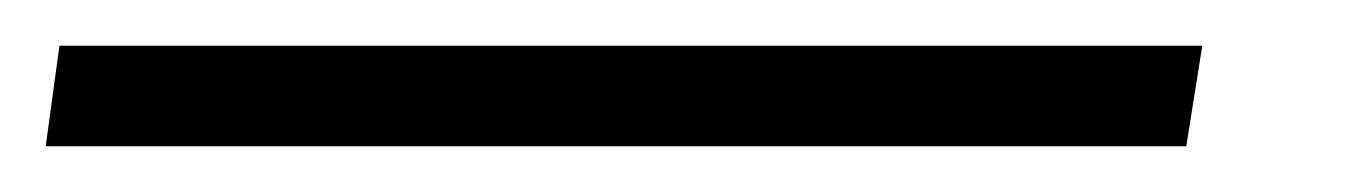

<svg xmlns="http://www.w3.org/2000/svg" viewBox="-76 123 596 84"><path d="M450 143 443 187H-56L-50 143Z"/></svg>

Font: Unna Medium
Style: Italic
Weight: 500
Italic angle: -8.05°
Designer: Jorge de Buen Unna
Foundry: Omnibus-Type
Version: Version 2.008